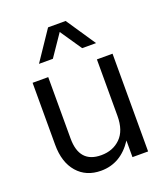

<svg xmlns="http://www.w3.org/2000/svg" viewBox="-135 -819 799 923"><g transform="rotate(-20 264.0 -357.5)"><path d="M224 10Q148 10 103 -41.5Q58 -93 58 -183V-500H138V-186Q138 -60 250 -60Q310 -60 348.5 -98Q387 -136 387 -211V-500H467V0H387V-85Q325 10 224 10ZM118 -575 219 -725H309L410 -575H339L264 -685L189 -575Z"/></g></svg>

Font: TASA Orbiter Display
Style: Regular
Weight: 400
Designer: Weizhong Zhang
Version: Version 1.000;Glyphs 3.1.2 (3151)